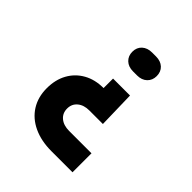

<svg xmlns="http://www.w3.org/2000/svg" viewBox="-200 -688 1001 1001"><g transform="rotate(45 300.0 -187.5)"><path d="M346 -415Q312 -415 291.5 -434.5Q271 -454 271 -485Q271 -517 292 -536Q313 -555 347 -555H376Q410 -555 430.5 -536Q451 -517 451 -485Q451 -454 430.5 -434.5Q410 -415 376 -415ZM340 180Q264 180 207.5 153.5Q151 127 120.5 78.5Q90 30 90 -35Q90 -98 116 -145Q142 -192 189 -218.5Q236 -245 299 -245V-315H424L429 -110H329Q289 -110 264.5 -89.5Q240 -69 240 -35Q240 -1 264.5 19.5Q289 40 330 40H495V180Z"/></g></svg>

Font: JetBrains Mono NL ExtraBold
Style: Regular
Weight: 800
Designer: Philipp Nurullin, Konstantin Bulenkov
Foundry: JetBrains
Version: Version 2.304; ttfautohint (v1.8.4.7-5d5b)